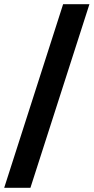

<svg xmlns="http://www.w3.org/2000/svg" viewBox="-20 -895 446 915"><path d="M280.8 -875H406.2L125 0H0Z"/></svg>

Font: Oswald
Style: Stencbab
Weight: 400
Designer: Mathieu Le Lay
Foundry: Mathieu Le Lay
Version: Version 1.000